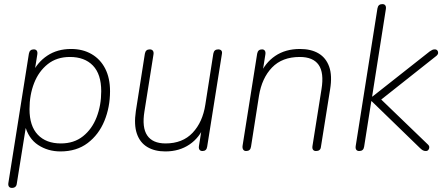

<svg xmlns="http://www.w3.org/2000/svg" viewBox="-20 -731 2174 937"><path d="M38 186Q28 186 23.5 179.5Q19 173 21 161L121 -469Q123 -480 129 -485Q135 -490 145 -490Q155 -490 159.5 -483.5Q164 -477 162 -465L147 -371H136Q162 -427 211 -459.5Q260 -492 327 -492Q384 -492 427 -467Q470 -442 493.5 -396Q517 -350 517 -286Q517 -208 489.5 -141Q462 -74 408 -33Q354 8 275 8Q214 8 166 -23.5Q118 -55 101 -122H108L62 165Q61 175 55 180.5Q49 186 38 186ZM277 -31Q341 -31 385 -66Q429 -101 451.5 -159Q474 -217 474 -286Q474 -369 433.5 -411Q393 -453 321 -453Q257 -453 213 -418Q169 -383 146.5 -325.5Q124 -268 124 -198Q124 -116 164.5 -73.5Q205 -31 277 -31Z M787 8Q735 8 699 -13.5Q663 -35 648 -78.5Q633 -122 643 -189L687 -469Q689 -480 695 -485Q701 -490 711 -490Q721 -490 726 -483.5Q731 -477 729 -465L685 -188Q672 -109 698.5 -70Q725 -31 788 -31Q871 -31 920 -83Q969 -135 982 -220L1021 -469Q1023 -480 1029 -485Q1035 -490 1045 -490Q1055 -490 1060 -484.5Q1065 -479 1063 -468L991 -15Q988 6 968 6Q958 6 953.5 -0.5Q949 -7 951 -19L967 -120H978Q955 -60 905 -26Q855 8 787 8Z M1181 6Q1171 6 1166.5 -1.5Q1162 -9 1164 -21L1235 -469Q1237 -480 1243 -485Q1249 -490 1259 -490Q1268 -490 1272.5 -483.5Q1277 -477 1275 -465L1259 -364H1248Q1273 -424 1323 -458Q1373 -492 1444 -492Q1498 -492 1534.5 -470.5Q1571 -449 1586.5 -405.5Q1602 -362 1591 -295L1546 -13Q1545 -4 1539 1Q1533 6 1522 6Q1512 6 1507.5 -0.5Q1503 -7 1505 -19L1549 -296Q1562 -376 1535 -414.5Q1508 -453 1443 -453Q1357 -453 1307.5 -401.5Q1258 -350 1244 -264L1205 -15Q1202 6 1181 6Z M1733 6Q1723 6 1718.5 -0.5Q1714 -7 1716 -19L1822 -690Q1824 -701 1830 -706Q1836 -711 1846 -711Q1856 -711 1860.5 -704.5Q1865 -698 1863 -686L1796 -260H1798L2077 -480Q2084 -485 2089.5 -487.5Q2095 -490 2102 -490Q2110 -490 2114.5 -484.5Q2119 -479 2118 -471.5Q2117 -464 2108 -457L1815 -225L1821 -264L2067 -27Q2075 -20 2075 -12.5Q2075 -5 2070.5 0.5Q2066 6 2058 6Q2050 6 2043.5 2.5Q2037 -1 2028 -10L1794 -237H1792L1757 -15Q1754 6 1733 6Z"/></svg>

Font: Nunito ExtraLight ExtraLight
Style: Italic
Weight: 250
Italic angle: -9°
Version: Version 3.602